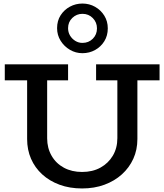

<svg xmlns="http://www.w3.org/2000/svg" viewBox="-20 -1049 927 1083"><path d="M443 14Q373 14 316 -7Q259 -28 218 -65.5Q177 -103 155 -153.5Q133 -204 133 -265V-638H246V-269Q246 -214 271 -170.5Q296 -127 340.5 -103Q385 -79 443 -79Q502 -79 546.5 -103.5Q591 -128 616.5 -171Q642 -214 642 -270V-638H755V-265Q755 -204 732 -153.5Q709 -103 667.5 -65.5Q626 -28 569 -7Q512 14 443 14ZM7 -596V-686H364V-596ZM522 -596V-686H880V-596ZM445 -749Q407 -749 374.5 -768Q342 -787 322 -819Q302 -851 302 -890Q302 -932 322 -963Q342 -994 374.5 -1011.5Q407 -1029 445 -1029Q484 -1029 516.5 -1010.5Q549 -992 568.5 -960.5Q588 -929 588 -889Q588 -848 568.5 -816.5Q549 -785 516.5 -767Q484 -749 445 -749ZM445 -807Q480 -807 503.5 -830.5Q527 -854 527 -889Q527 -923 503.5 -947Q480 -971 445 -971Q412 -971 388 -948Q364 -925 364 -890Q364 -867 375 -848.5Q386 -830 404.5 -818.5Q423 -807 445 -807Z"/></svg>

Font: BioRhyme Medium
Style: Regular
Weight: 500
Designer: Aoife Mooney
Foundry: Aoife Mooney Type
Version: Version 1.600;gftools[0.9.33]